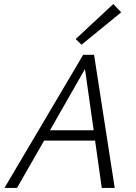

<svg xmlns="http://www.w3.org/2000/svg" viewBox="-20 -929 670 949"><path d="M579 -868 383 -708 354 -736 540 -909ZM391 -658H445L547 0H483L450 -234H198L64 0H2ZM227 -285H443L400 -588Z"/></svg>

Font: EauTestInfant Semilight
Style: Italic
Weight: 300
Italic angle: -12°
Designer: Christian Thalmann (Catharsis Fonts)
Version: Version 0.001;PS 000.001;hotconv 1.0.88;makeotf.lib2.5.64775